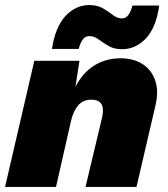

<svg xmlns="http://www.w3.org/2000/svg" viewBox="-30 -741 665 761"><path d="M-10 0 106 -500H285L269 -397Q297 -452 343 -481Q389 -510 448 -510Q499 -510 535 -487Q571 -464 585.5 -421Q600 -378 585 -318L511 0H309L375 -277Q390 -346 332 -346Q299 -346 280 -323.5Q261 -301 252 -264L192 0ZM601 -719Q589 -632 548.5 -589Q508 -546 454 -546Q422 -546 400 -559Q378 -572 360.5 -585Q343 -598 324 -598Q308 -598 298 -584.5Q288 -571 282 -547H176Q189 -634 229.5 -677.5Q270 -721 324 -721Q356 -721 378 -708Q400 -695 417.5 -681.5Q435 -668 454 -668Q469 -668 479 -682Q489 -696 495 -719Z"/></svg>

Font: Prodigy Sans ExtraBold
Style: Italic
Weight: 800
Italic angle: -13°
Designer: Wei Huang
Foundry: Wei Huang
Version: Version 1.003; ttfautohint (v1.8.3)